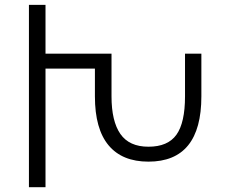

<svg xmlns="http://www.w3.org/2000/svg" viewBox="-20 -777 941 797"><path d="M748 -554.2H815.9V-377Q815.9 -106 596.2 -106Q487.3 -106 430.7 -173.8Q374 -241.7 374 -377V-492.2H168.9V0H100.1V-756.8H168.9V-554.2H442.9V-377Q442.9 -273.9 479.7 -220.9Q516.6 -168 596.2 -168Q676.8 -168 712.4 -217.8Q748 -267.6 748 -377Z"/></svg>

Font: Montserrat arm Light
Style: Regular
Weight: 300
Designer: Julieta Ulanovsky
Foundry: Julieta Ulanovsky
Version: Version 6.000;PS 006.000;hotconv 1.0.88;makeotf.lib2.5.64775